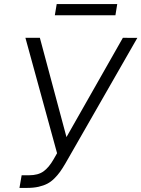

<svg xmlns="http://www.w3.org/2000/svg" viewBox="-20 -913 694 943"><path d="M75.6 9.9 86.3 -52.2H122.9Q166.9 -52.2 193.5 -71.2Q220.2 -90.2 243.3 -130.7L260.3 -160.5L104.8 -727.3H175.8L306.5 -239.7L583.5 -727.3L654.5 -726.9L301.5 -110.8Q286.9 -85.9 275 -69.2Q263.1 -52.6 246.8 -36.4Q230.5 -20.2 212.4 -10.8Q194.2 -1.4 169.6 4.3Q144.9 9.9 114 9.9ZM555.8 -893.1 546.9 -838.1H249.3L258.5 -893.1Z"/></svg>

Font: Karasuma Gothic
Style: Light Italic
Weight: 300
Italic angle: 9.39998°
Designer: Rasmus Andersson / Ryoko Nishizuka
Foundry: rsms
Version: Version 1.00